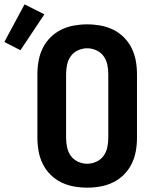

<svg xmlns="http://www.w3.org/2000/svg" viewBox="-101 -855 721 883"><path d="M300 8Q269 8 238.5 2.5Q208 -3 180.5 -16.5Q153 -30 131 -52Q109 -74 95.5 -101.5Q82 -129 76.5 -159.5Q71 -190 71 -221V-514Q71 -545 76.5 -575.5Q82 -606 95.5 -633.5Q109 -661 131 -683Q153 -705 180.5 -718.5Q208 -732 238.5 -737.5Q269 -743 300 -743Q331 -743 361.5 -737.5Q392 -732 419.5 -718.5Q447 -705 469 -683Q491 -661 504.5 -633.5Q518 -606 523.5 -575.5Q529 -545 529 -514V-221Q529 -190 523.5 -159.5Q518 -129 504.5 -101.5Q491 -74 469 -52Q447 -30 419.5 -16.5Q392 -3 361.5 2.5Q331 8 300 8ZM300 -102Q322 -102 342.5 -111.5Q363 -121 375.5 -138.5Q388 -156 392.5 -177.5Q397 -199 397 -221V-514Q397 -536 392.5 -557.5Q388 -579 375.5 -596.5Q363 -614 342.5 -623.5Q322 -633 300 -633Q278 -633 257.5 -623.5Q237 -614 224.5 -596.5Q212 -579 207.5 -557.5Q203 -536 203 -514V-221Q203 -199 207.5 -177.5Q212 -156 224.5 -138.5Q237 -121 257.5 -111.5Q278 -102 300 -102ZM-7 -624 -81 -662 12 -835 103 -789Z"/></svg>

Font: Iosevka SS04 XBd Ex
Style: Regular
Weight: 800
Width: 7
Monospace: yes
Designer: Belleve Invis
Foundry: Belleve Invis
Version: Version 19.0.0; ttfautohint (v1.8.4)